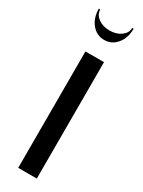

<svg xmlns="http://www.w3.org/2000/svg" viewBox="-180 -681 528 707"><g transform="rotate(30 84.0 -328.0)"><path d="M125 -495V0H46V-495ZM152 -656H158Q158 -617 137 -591.5Q116 -566 84 -566Q52 -566 31 -591.5Q10 -617 10 -656H16Q16 -635 35.5 -620.5Q55 -606 84 -606Q113 -606 132.5 -620.5Q152 -635 152 -656Z"/></g></svg>

Font: Moniqa SemBd Narrow Display
Style: Regular
Weight: 600
Width: 4
Designer: Rajesh Rajput
Foundry: Rajesh Rajput
Version: Version 1.000